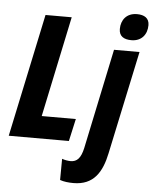

<svg xmlns="http://www.w3.org/2000/svg" viewBox="-64 -818 885 1110"><g transform="rotate(5 378.5 -262.5)"><path d="M666 -612C724 -612 757 -652 757 -707C757 -748 728 -765 686 -765C625 -765 594 -723 594 -671C594 -629 622 -612 666 -612ZM8 0H357L386 -130H188L311 -714H159ZM404 240C522 240 569 161 592 50L719 -548H571L449 33C436 92 414 115 377 115C362 115 344 112 327 106L326 229C348 237 377 240 404 240Z"/></g></svg>

Font: Noto Sans Display SemiCondensed Extra
Style: Italic
Weight: 800
Width: 4
Italic angle: -12°
Designer: Monotype Design Team
Foundry: Monotype Imaging Inc.
Version: Version 1.900